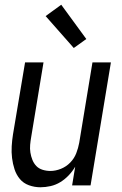

<svg xmlns="http://www.w3.org/2000/svg" viewBox="-20 -784 515 812"><path d="M151 8Q126 8 102.5 -0.5Q79 -9 64 -27Q49 -45 41.5 -68Q34 -91 31 -115.5Q28 -140 29.5 -165.5Q31 -191 35 -216L86 -520H164L112 -205Q109 -188 107.5 -171.5Q106 -155 108.5 -139Q111 -123 117 -108Q123 -93 133.5 -82Q144 -71 160 -66Q176 -61 193 -61Q215 -61 237.5 -70Q260 -79 277 -96.5Q294 -114 302.5 -136Q311 -158 315 -180L371 -520H449L363 0H285L298 -79Q287 -60 271 -43Q255 -26 235.5 -14Q216 -2 194 3Q172 8 151 8ZM292 -581 173 -716 239 -764 345 -619Z"/></svg>

Font: Iosevka QP
Style: Italic
Weight: 400
Italic angle: -9°
Designer: Belleve Invis
Foundry: Belleve Invis
Version: Version 20.0.0; ttfautohint (v1.8.4)